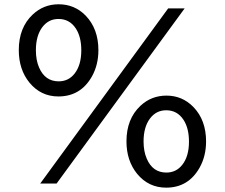

<svg xmlns="http://www.w3.org/2000/svg" viewBox="-20 -824 1040 888"><path d="M757.8 -785.2H834L241.7 24.9H166ZM251.5 -804.2Q325.2 -804.2 376.5 -751.5Q435.1 -690.4 435.1 -591.8Q435.1 -524.4 405.3 -470.7Q353 -377.9 250 -377.9Q168.9 -377.9 116.2 -441.9Q66.9 -502.4 66.9 -592.3Q66.9 -696.3 131.3 -756.8Q181.6 -804.2 251.5 -804.2ZM250.5 -736.3Q204.1 -736.3 175.3 -697.8Q146 -658.2 146 -591.8Q146 -545.9 160.6 -512.2Q188 -447.8 251.5 -447.8Q296.9 -447.8 325.2 -483.9Q356 -523.4 356 -591.3Q356 -653.8 330.6 -692.4Q301.8 -736.3 250.5 -736.3ZM750 -381.8Q823.2 -381.8 874.5 -329.1Q933.1 -268.6 933.1 -169.9Q933.1 -102.1 903.3 -48.8Q851.1 43.9 748.5 43.9Q667 43.9 614.3 -20Q564.9 -80.6 564.9 -170.4Q564.9 -273.9 629.4 -334.5Q679.7 -381.8 750 -381.8ZM748.5 -314Q702.1 -314 673.3 -275.4Q644 -235.8 644 -169.9Q644 -124 658.7 -90.3Q686 -25.9 749.5 -25.9Q794.9 -25.9 823.2 -62Q854 -101.1 854 -168.9Q854 -231.4 828.6 -270Q799.8 -314 748.5 -314Z"/></svg>

Font: BIZ UDPGothic
Style: Regular
Weight: 400
Designer: TypeBank Co., Ltd.
Foundry: Morisawa Inc.
Version: Version 1.051